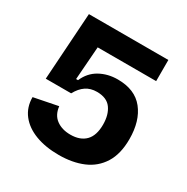

<svg xmlns="http://www.w3.org/2000/svg" viewBox="-155 -795 921 944"><g transform="rotate(30 305.5 -323.0)"><path d="M301 14Q226 14 169 -7.5Q112 -29 80 -70Q48 -111 48 -168L184 -195Q189 -148 221 -124.5Q253 -101 301 -101Q356 -101 386 -131.5Q416 -162 416 -224Q416 -280 391 -314.5Q366 -349 310 -349Q274 -349 248 -331.5Q222 -314 203 -279H59L84 -660H535V-540H203L189 -352H200Q222 -403 267 -428Q312 -453 368 -453Q466 -453 515 -391.5Q564 -330 564 -227Q564 -143 530.5 -89.5Q497 -36 438 -11Q379 14 301 14Z"/></g></svg>

Font: Bricolage Grotesque 10pt Bricolage Grotesque 10pt Regular
Style: Bold
Weight: 700
Designer: Mathieu Triay
Foundry: Atelier Triay
Version: Version 1.000; ttfautohint (v1.8.4.7-5d5b);gftools[0.9.32]